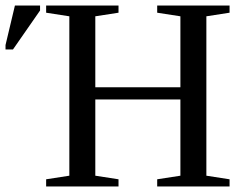

<svg xmlns="http://www.w3.org/2000/svg" viewBox="-55 -675 883 695"><path d="M112 0V-26L196 -39V-616L112 -629V-655H374V-629L290 -616V-359H598V-616L514 -629V-655H776V-629L692 -616V-39L776 -26V0H514V-26L598 -39V-315H290V-39L374 -26V0ZM-35 -496V-512L-1 -655H90V-637L-8 -496Z"/></svg>

Font: Libra Serif Modern
Style: Regular
Weight: 400
Designer: Stefan Peev, Context Ltd
Foundry: Stefan Peev, Context Ltd
Version: Version 1.000